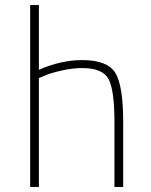

<svg xmlns="http://www.w3.org/2000/svg" viewBox="-20 -750 607 770"><path d="M136 0H101V-730H136V-470Q224 -509 310 -509Q410 -509 442 -458.5Q474 -408 474 -260V0H439V-258Q439 -390 415 -433.5Q391 -477 310 -477Q270 -477 226.5 -467Q183 -457 160 -447L136 -437Z"/></svg>

Font: TypoPRO Titillium Text
Style: 1 wt
Weight: 100
Designer: Accademia di Belle Arti di Urbino and others
Foundry: Accademia di Belle Arti di Urbino and others.
Version: Version 25.000